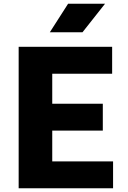

<svg xmlns="http://www.w3.org/2000/svg" viewBox="-20 -1009 686 1029"><path d="M80 0ZM586 -144V0H80V-758H581V-614H260V-453H531V-309H260V-144ZM345 -989H543L422 -836H247Z"/></svg>

Font: Biryani Heavy
Style: Regular
Weight: 900
Designer: Dan Reynolds and Mathieu Réguer
Foundry: Dan Reynolds and Mathieu Réguer
Version: Version 1.003; ttfautohint (v1.1) -l 5 -r 5 -G 72 -x 0 -D la